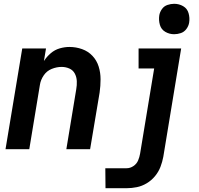

<svg xmlns="http://www.w3.org/2000/svg" viewBox="-20 -785 1048 1010"><path d="M896 -605Q914 -605 931.5 -611Q949 -617 960.5 -632.5Q972 -648 975 -666Q979 -691 972 -715.5Q965 -740 943.5 -752.5Q922 -765 896 -765Q879 -765 861 -759Q843 -753 832 -737.5Q821 -722 818 -705Q814 -679 821 -654.5Q828 -630 849.5 -617.5Q871 -605 896 -605ZM9 0H134L190 -339Q194 -365 210 -388.5Q226 -412 252 -422.5Q278 -433 304 -433Q326 -433 345 -424.5Q364 -416 373.5 -398Q383 -380 384 -358.5Q385 -337 381 -315L329 0H454L504 -298Q509 -333 509 -368Q509 -403 499 -435Q489 -467 466.5 -491Q444 -515 412 -526.5Q380 -538 345 -538Q320 -538 294 -530.5Q268 -523 247 -505Q226 -487 211 -464L222 -530H97ZM535 205H647Q673 205 700 199.5Q727 194 752 179Q777 164 795.5 141.5Q814 119 824 93Q834 67 839 40L933 -530H709V-425H791L717 23Q714 41 706.5 59Q699 77 682 88.5Q665 100 646 100H534Z"/></svg>

Font: Iosevka Sparkle
Style: Bold Italic
Weight: 700
Italic angle: -9°
Designer: Belleve Invis
Foundry: Belleve Invis
Version: Version 4.5.0; ttfautohint (v1.8.3)